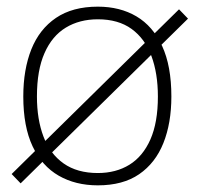

<svg xmlns="http://www.w3.org/2000/svg" viewBox="-20 -547 600 577"><path d="M42 4 15 -24 518 -519 545 -491ZM274 10Q207 10 156.5 -19Q106 -48 78 -107.2Q50 -166.5 50 -257Q50 -338 74.2 -398.8Q98.5 -459.5 148.2 -493.2Q198 -527 274 -527Q340.5 -527 390 -497.8Q439.5 -468.5 467.2 -408.8Q495 -349 495 -257Q495 -177 471 -117Q447 -57 398.2 -23.5Q349.5 10 274 10ZM274 -27Q328.5 -27 369 -52Q409.5 -77 432 -128Q454.5 -179 454.5 -257Q454.5 -326.5 435 -378.8Q415.5 -431 375.5 -460Q335.5 -489 274 -489Q219 -489 177.8 -464Q136.5 -439 113.8 -387.5Q91 -336 91 -257Q91 -188 110.8 -136.2Q130.5 -84.5 171.2 -55.8Q212 -27 274 -27Z"/></svg>

Font: Public Sans Thin Thin
Style: Regular
Weight: 250
Version: Version 2.001